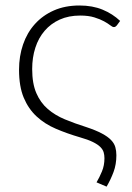

<svg xmlns="http://www.w3.org/2000/svg" viewBox="-20 -526 494 716"><path d="M415.5 -431Q413 -428.5 410.8 -426.8Q408.5 -425 404.5 -425Q399.5 -425 391 -431.8Q382.5 -438.5 368 -446.5Q353.5 -454.5 331.8 -461.2Q310 -468 279 -468Q236 -468 202.8 -453Q169.5 -438 146.5 -411.2Q123.5 -384.5 111.8 -348Q100 -311.5 100 -268.5Q100 -214.5 115.5 -178.8Q131 -143 158.2 -119.5Q185.5 -96 222.2 -80.8Q259 -65.5 302 -52Q338 -40 360 -28.2Q382 -16.5 394 -4Q406 8.5 410 22.5Q414 36.5 414 53Q414 87 403.5 115.2Q393 143.5 377.5 170L340 154Q351 135.5 360.2 113.2Q369.5 91 369.5 64Q369.5 52 366.5 41.8Q363.5 31.5 354 22Q344.5 12.5 326.2 3.5Q308 -5.5 278 -14Q230 -28 188.5 -45.8Q147 -63.5 116.5 -91.8Q86 -120 68.5 -161.8Q51 -203.5 51 -266Q51 -316.5 66 -360.2Q81 -404 110 -436.2Q139 -468.5 180.8 -487Q222.5 -505.5 276.5 -505.5Q325 -505.5 362.5 -490Q400 -474.5 428 -448Z"/></svg>

Font: Lato 2
Style: Regular
Weight: 300
Designer: Lukasz Dziedzic with Adam Twardoch and Botio Nikoltchev
Foundry: tyPoland Lukasz Dziedzic
Version: Version 2.015; 2015-08-06; http://www.latofonts.com/